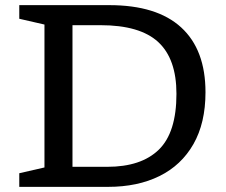

<svg xmlns="http://www.w3.org/2000/svg" viewBox="-20 -727 880 747"><path d="M55 0V-53L153 -75.5V-631.5L55 -654V-707H405Q590.5 -707 685 -620.2Q779.5 -533.5 779.5 -368Q779.5 -248.5 732.5 -166.2Q685.5 -84 600.5 -42Q515.5 0 400.5 0ZM666.5 -362Q666.5 -498 595.5 -563.5Q524.5 -629 371 -629H262V-78H397.5Q529.5 -78 598 -144.8Q666.5 -211.5 666.5 -362Z"/></svg>

Font: Newsreader Caption
Style: Regular
Weight: 400
Designer: Hugues Gentile
Foundry: Production Type
Version: Version 1.001